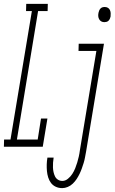

<svg xmlns="http://www.w3.org/2000/svg" viewBox="-54 -755 590 988"><path d="M-34 0 -33 -37H0L110 -698H80L81 -735H192L191 -698H142L33 -37H140L157 -145H190L166 0ZM483 -641Q474 -641 467 -645Q460 -649 456 -656.5Q452 -664 451.5 -672.5Q451 -681 453 -690Q454 -695 456.5 -701Q459 -707 463.5 -711.5Q468 -716 473.5 -717.5Q479 -719 485 -719Q494 -719 501 -715Q508 -711 511.5 -703.5Q515 -696 515.5 -687.5Q516 -679 515 -670Q514 -665 511.5 -659Q509 -653 504.5 -648.5Q500 -644 494 -642.5Q488 -641 483 -641ZM266 213Q248 213 233 206Q218 199 208.5 186.5Q199 174 194 158Q189 142 187.5 125Q186 108 186.5 91Q187 74 190 56H222Q220 69 219 81.5Q218 94 218.5 106.5Q219 119 221.5 130.5Q224 142 229 152.5Q234 163 244 169.5Q254 176 267 176Q282 176 295.5 165Q309 154 318 140Q327 126 333 111Q339 96 343.5 81Q348 66 351.5 50.5Q355 35 357 19L442 -493H350L351 -530H481L389 25Q386 40 383.5 54.5Q381 69 376.5 83.5Q372 98 367 112Q362 126 355.5 139.5Q349 153 340.5 166Q332 179 320.5 190Q309 201 294.5 207Q280 213 266 213Z"/></svg>

Font: Iosevka Slab Extralight
Style: Italic
Weight: 200
Italic angle: -9°
Monospace: yes
Designer: Belleve Invis
Foundry: Belleve Invis
Version: Version 11.1.1; ttfautohint (v1.8.3)